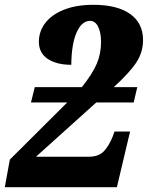

<svg xmlns="http://www.w3.org/2000/svg" viewBox="-47 -780 616 800"><path d="M-6 -115 233 -353H82L98 -417H294Q338 -472 356 -514Q374 -556 374 -605Q374 -644 362 -668.5Q350 -693 328 -693Q294 -693 272.5 -645.5Q251 -598 250 -510Q189 -510 152 -534.5Q115 -559 115 -606Q115 -649 141.5 -684Q168 -719 219.5 -739.5Q271 -760 342 -760Q441 -760 495 -722Q549 -684 549 -613Q549 -562 520.5 -519Q492 -476 427 -417H525L510 -353H354L103 -127H323Q364 -127 385.5 -149.5Q407 -172 423 -212L430 -232H495L440 0H-27Z"/></svg>

Font: Noto Serif NarrowBlack
Style: Italic
Weight: 900
Width: 4
Italic angle: -12°
Designer: Monotype Design Team
Foundry: Monotype Imaging Inc.
Version: Version 1.001